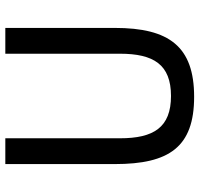

<svg xmlns="http://www.w3.org/2000/svg" viewBox="-34 -704 750 722"><g transform="rotate(-90 341.0 -343.0)"><path d="M85 -698V-286C85 -82 149 12 338 12C527 12 597 -82 597 -286V-698H500V-267C500 -140 459 -75 341 -75C223 -75 182 -140 182 -267V-698Z"/></g></svg>

Font: IBM Plex Arabic Text
Style: Regular
Weight: 450
Designer: Mike Abbink, Paul van der Laan, Pieter van Rosmalen, Wael Morcos, Khajak Apelian
Foundry: Bold Monday
Version: Version 1.0